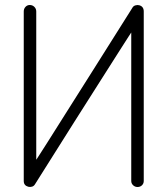

<svg xmlns="http://www.w3.org/2000/svg" viewBox="-20 -735 671 768"><path d="M530 13Q520 13 512.5 6Q505 -1 505 -11V-605Q505 -605 494.5 -589Q484 -573 459 -533.5Q434 -494 390 -425Q346 -356 279.5 -251Q213 -146 120 2Q116 9 108.5 11.5Q101 14 93 12Q75 7 75 -11V-689Q75 -700 82 -707.5Q89 -715 99 -715Q110 -715 117.5 -707.5Q125 -700 125 -689V-96Q125 -96 135.5 -112Q146 -128 171 -167.5Q196 -207 239.5 -276Q283 -345 349.5 -450Q416 -555 509 -703Q513 -711 521.5 -713.5Q530 -716 537 -714Q555 -709 555 -689V-11Q555 -1 548 6Q541 13 530 13Z"/></svg>

Font: Kurewa Gothic CJK TC Regular
Style: Regular
Weight: 400
Designer: Max Yao
Foundry: Max-Everyday
Version: Version 1.071; ttfautohint (v1.8.3)